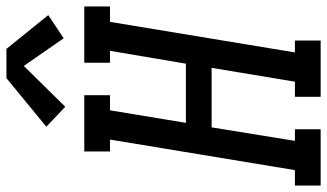

<svg xmlns="http://www.w3.org/2000/svg" viewBox="-254 -787 1017 597"><g transform="rotate(-90 254.5 -488.5)"><path d="M-24 0V-80H24L119 -655H82V-735H257V-655H210L171 -419H355L395 -655H358V-735H533V-655H485L390 -80H427V0H252V-80H299L342 -339H157L115 -80H151V0ZM221 -794 159 -853 310 -977H401L506 -847L434 -799L348 -923Z"/></g></svg>

Font: Iosevka Curly Slab MdObl
Style: Regular
Weight: 500
Italic angle: -9°
Monospace: yes
Designer: Belleve Invis
Foundry: Belleve Invis
Version: Version 11.0.0; ttfautohint (v1.8.3)